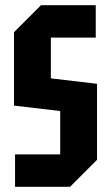

<svg xmlns="http://www.w3.org/2000/svg" viewBox="-20 -720 428 740"><path d="M38 0V-125H212V-292L34 -313V-596L138 -700H349V-575H176V-418L354 -397V-104L250 0Z"/></svg>

Font: Tektur Condensed SemiBold
Style: Regular
Weight: 600
Width: 3
Designer: Adam Jagosz
Foundry: Adam Jagosz
Version: Version 1.005;gftools[0.9.30]